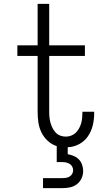

<svg xmlns="http://www.w3.org/2000/svg" viewBox="-20 -755 540 995"><path d="M203 220V168H303Q313 168 322.5 166.5Q332 165 340.5 160Q349 155 354 146Q359 137 359 127Q359 117 354 108Q349 99 340.5 94Q332 89 322.5 87Q313 85 303 85H274V2Q248 -6 227.5 -25Q207 -44 195 -68.5Q183 -93 179 -120Q175 -147 175 -175V-465H70V-520H175V-735H235V-520H420V-465H235V-175Q235 -160 236.5 -145.5Q238 -131 242 -117.5Q246 -104 252.5 -91Q259 -78 269 -67.5Q279 -57 293 -52Q307 -47 321 -47Q335 -47 348.5 -52Q362 -57 372 -66.5Q382 -76 389 -88.5Q396 -101 400 -114Q404 -127 405.5 -141Q407 -155 407 -169V-176H468V-166Q468 -135 460.5 -104.5Q453 -74 435.5 -48.5Q418 -23 390 -8Q362 7 331 8V44Q347 47 362.5 53.5Q378 60 389 71.5Q400 83 405.5 99Q411 115 411 131Q411 151 402.5 169.5Q394 188 378 200Q362 212 342.5 216Q323 220 303 220Z"/></svg>

Font: Iosevka Fixed Light
Style: Regular
Weight: 300
Monospace: yes
Designer: Belleve Invis
Foundry: Belleve Invis
Version: Version 32.3.0